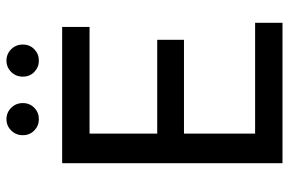

<svg xmlns="http://www.w3.org/2000/svg" viewBox="-174 -744 917 610"><g transform="rotate(-90 285.0 -438.5)"><path d="M518 -87H166V-313H464V-398H166V-613H505V-700H72V0H518ZM176 -788.5C186 -778.8 198 -774 212 -774C226 -774 238 -778.8 248 -788.5C258 -798.2 263 -810.3 263 -825C263 -839.7 258 -852 248 -862C238 -872 226 -877 212 -877C198 -877 186 -872 176 -862C166 -852 161 -839.7 161 -825C161 -810.3 166 -798.2 176 -788.5ZM362 -788.5C372 -778.8 384 -774 398 -774C412 -774 424 -778.8 434 -788.5C444 -798.2 449 -810.3 449 -825C449 -839.7 444 -852 434 -862C424 -872 412 -877 398 -877C384 -877 372 -872 362 -862C352 -852 347 -839.7 347 -825C347 -810.3 352 -798.2 362 -788.5Z"/></g></svg>

Font: Rookery
Style: Regular
Weight: 400
Designer: Ryan Kimball / Julieta Ulanovsky
Foundry: Motorola Mobility LLC.
Version: Version 1.0